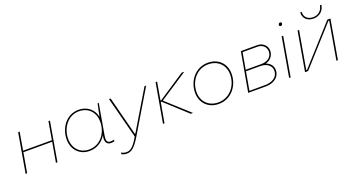

<svg xmlns="http://www.w3.org/2000/svg" viewBox="-51 -1459 4437 2393"><g transform="rotate(-20 2167.0 -262.5)"><path d="M543 -520 502 -282H120L161 -520H141L51 0H71L117 -263H499L453 0H473L563 -520Z M1184 3C1201 3 1213 1 1229 -3L1233 -24C1215 -19 1202 -17 1183 -17C1132 -17 1130 -62 1140 -118L1158 -221C1160 -230 1162 -240 1163 -249L1210 -520H1195C1181 -464 1171 -408 1160 -352C1139 -454 1058 -525 942 -525C781 -525 678 -381 678 -226C678 -94 766 5 899 5C1000 5 1077 -49 1122 -126L1120 -119C1100 -36 1131 3 1184 3ZM940 -506C1068 -506 1147 -415 1147 -293C1147 -141 1047 -14 901 -14C778 -14 698 -103 698 -228C698 -373 796 -506 940 -506Z M1326 195C1388 195 1437 152 1505 38L1839 -520H1817L1508 -4H1501L1368 -520H1346L1488 28C1428 134 1382 176 1329 176C1300 176 1277 169 1259 156L1256 177C1273 188 1297 195 1326 195Z M1873 0H1893L1940 -266H1950L2241 0H2271L1970 -273L2345 -520H2310L1953 -284H1943L1984 -520H1964Z M2614 5C2778 5 2890 -135 2890 -294C2890 -429 2798 -525 2656 -525C2490 -525 2381 -381 2381 -226C2381 -91 2475 5 2614 5ZM2615 -15C2485 -15 2401 -104 2401 -228C2401 -374 2504 -505 2655 -505C2785 -505 2870 -416 2870 -292C2870 -146 2767 -15 2615 -15Z M3003 0H3236C3343 0 3424 -55 3424 -152C3424 -206 3391 -247 3334 -268C3397 -284 3441 -334 3441 -401C3441 -466 3388 -520 3312 -520H3095ZM3026 -18 3069 -262H3257C3352 -262 3404 -211 3404 -149C3404 -64 3331 -19 3232 -19ZM3072 -281 3111 -501H3309C3374 -501 3421 -456 3421 -400C3421 -325 3364 -281 3277 -281Z M3546 0H3566L3656 -520H3636ZM3671 -644C3683 -644 3695 -655 3695 -669C3695 -679 3688 -689 3676 -689C3662 -689 3651 -676 3651 -663C3651 -652 3658 -644 3671 -644Z M3757 0H3798L4249 -501H4260L4173 0H4193L4283 -520H4242L3791 -19H3780L3867 -520H3847ZM4086 -591C4161 -591 4224 -637 4236 -720H4216C4206 -649 4152 -609 4087 -609C4012 -609 3969 -657 3975 -720H3955C3949 -646 4002 -591 4086 -591Z"/></g></svg>

Font: Fixel Display Thin
Style: Italic
Weight: 100
Italic angle: -10°
Designer: AlfaBravo + MacPaw
Foundry: Kyrylo Tkachov, Marchela Mozhyna, Serhii Makarenko, Maria Weinstein, Zakhar Kryvoshyya
Version: Version 1.210;Glyphs 3.2 (3217)